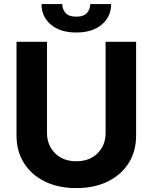

<svg xmlns="http://www.w3.org/2000/svg" viewBox="-20 -938 769 968"><path d="M512.4 -727.3H666.2V-255Q666.2 -175.4 628.6 -115.8Q590.9 -56.1 523.1 -22.9Q455.3 10.3 364.7 10.3Q274.1 10.3 206.3 -22.9Q138.5 -56.1 100.9 -115.8Q63.2 -175.4 63.2 -255V-727.3H217V-268.1Q217 -206 257.5 -165.5Q297.9 -125 364.7 -125Q431.8 -125 472.1 -165.5Q512.4 -206 512.4 -268.1ZM435 -917.6H540.5Q540.1 -853.3 492.7 -813.7Q445.3 -774.1 364.7 -774.1Q284.1 -774.1 236.7 -813.7Q189.3 -853.3 189.3 -917.6H294Q293.7 -893.1 309.8 -873.6Q326 -854 364.7 -854Q402.7 -854 418.9 -873.4Q435 -892.8 435 -917.6Z"/></svg>

Font: Inter Zeller
Style: Bold
Weight: 700
Designer: Rasmus Andersson; Joe Bland
Foundry: zeller
Version: Version 3.015;git-dec3a8cb1